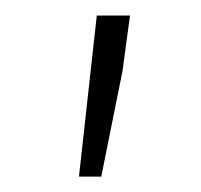

<svg xmlns="http://www.w3.org/2000/svg" viewBox="-20 -713 259 248"><path d="M82 -484.9 105 -692.9H147.9L138.2 -621.1L110.8 -484.9Z"/></svg>

Font: SourceSansPro-Light
Style: Regular
Weight: 300
Designer: Paul D. Hunt
Foundry: Adobe Systems Incorporated
Version: Version 2.020;PS 2.0;hotconv 1.0.86;makeotf.lib2.5.63406